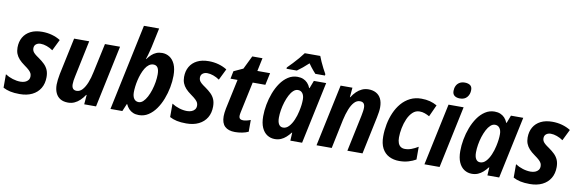

<svg xmlns="http://www.w3.org/2000/svg" viewBox="-53 -1211 5009 1664"><g transform="rotate(10 2451.0 -379.0)"><path d="M148.9 9.8Q100.6 9.8 65.9 2.2Q31.2 -5.4 2.9 -20.5V-138.7Q33.2 -119.1 68.6 -108.2Q104 -97.2 137.7 -97.2Q159.2 -97.2 177 -104Q194.8 -110.8 205.3 -124.3Q215.8 -137.7 215.8 -157.7Q215.8 -171.4 210.7 -183.1Q205.6 -194.8 190.9 -209Q176.3 -223.1 148.4 -242.7Q118.7 -263.7 99.4 -284.9Q80.1 -306.2 70.8 -330.3Q61.5 -354.5 61.5 -384.3Q61.5 -436 83.7 -474.6Q106 -513.2 147.9 -534.4Q189.9 -555.7 250 -555.7Q294.9 -555.7 335.7 -544.4Q376.5 -533.2 410.6 -511.7L362.3 -413.1Q337.4 -430.7 308.6 -440.9Q279.8 -451.2 254.4 -451.2Q230.5 -451.2 214.1 -438.5Q197.8 -425.8 197.8 -401.9Q197.8 -389.2 202.9 -378.2Q208 -367.2 221.4 -355Q234.9 -342.8 259.8 -326.2Q288.6 -306.2 309.8 -285.4Q331.1 -264.6 342.5 -238.3Q354 -211.9 354 -174.8Q354 -118.2 329.3 -76.9Q304.7 -35.6 258.8 -12.9Q212.9 9.8 148.9 9.8Z M574.7 9.8Q533.7 9.8 506.3 -6.8Q479 -23.4 465.1 -54.2Q451.2 -85 451.2 -127Q451.2 -145 454.3 -170.7Q457.5 -196.3 462.4 -221.7L531.2 -545.4H664.1L596.7 -224.1Q592.3 -204.6 589.8 -186.8Q587.4 -168.9 587.4 -154.8Q587.4 -129.4 597.9 -116.5Q608.4 -103.5 630.4 -103.5Q658.7 -103.5 680.9 -127.9Q703.1 -152.3 720 -194.3Q736.8 -236.3 747.6 -289.6L802.7 -545.4H935.5L820.3 0H716.3L723.1 -83.5H719.2Q700.7 -55.7 679 -34.7Q657.2 -13.7 631.3 -2Q605.5 9.8 574.7 9.8Z M1197.8 9.8Q1168.9 9.8 1147 0.5Q1125 -8.8 1109.1 -25.9Q1093.3 -43 1083 -65.9H1079.6L1051.8 0H947.3L1107.9 -759.8H1241.7L1205.6 -589.8Q1202.1 -575.7 1197.3 -556.4Q1192.4 -537.1 1186.8 -516.8Q1181.2 -496.6 1174.8 -479.5H1177.7Q1194.8 -502.9 1213.4 -520Q1231.9 -537.1 1254.4 -546.4Q1276.9 -555.7 1305.2 -555.7Q1341.3 -555.7 1370.8 -536.6Q1400.4 -517.6 1418 -478.3Q1435.5 -439 1435.5 -377.9Q1435.5 -328.6 1425.3 -274.9Q1415 -221.2 1395.5 -170.7Q1376 -120.1 1347.2 -79.3Q1318.4 -38.6 1281 -14.4Q1243.7 9.8 1197.8 9.8ZM1177.2 -100.6Q1197.8 -100.6 1216.1 -117.7Q1234.4 -134.8 1249.5 -163.3Q1264.6 -191.9 1275.6 -226.8Q1286.6 -261.7 1292.5 -297.6Q1298.3 -333.5 1298.3 -365.2Q1298.3 -405.3 1285.9 -424.6Q1273.4 -443.8 1248 -443.8Q1226.6 -443.8 1208.5 -430.4Q1190.4 -417 1176.5 -394Q1162.6 -371.1 1152.1 -342.8Q1141.6 -314.5 1134.8 -284.7Q1127.9 -254.9 1124.8 -227.3Q1121.6 -199.7 1121.6 -178.2Q1121.6 -141.6 1136 -121.1Q1150.4 -100.6 1177.2 -100.6Z M1614.7 9.8Q1566.4 9.8 1531.7 2.2Q1497.1 -5.4 1468.8 -20.5V-138.7Q1499 -119.1 1534.4 -108.2Q1569.8 -97.2 1603.5 -97.2Q1625 -97.2 1642.8 -104Q1660.6 -110.8 1671.1 -124.3Q1681.6 -137.7 1681.6 -157.7Q1681.6 -171.4 1676.5 -183.1Q1671.4 -194.8 1656.7 -209Q1642.1 -223.1 1614.3 -242.7Q1584.5 -263.7 1565.2 -284.9Q1545.9 -306.2 1536.6 -330.3Q1527.3 -354.5 1527.3 -384.3Q1527.3 -436 1549.6 -474.6Q1571.8 -513.2 1613.8 -534.4Q1655.8 -555.7 1715.8 -555.7Q1760.7 -555.7 1801.5 -544.4Q1842.3 -533.2 1876.5 -511.7L1828.1 -413.1Q1803.2 -430.7 1774.4 -440.9Q1745.6 -451.2 1720.2 -451.2Q1696.3 -451.2 1679.9 -438.5Q1663.6 -425.8 1663.6 -401.9Q1663.6 -389.2 1668.7 -378.2Q1673.8 -367.2 1687.3 -355Q1700.7 -342.8 1725.6 -326.2Q1754.4 -306.2 1775.6 -285.4Q1796.9 -264.6 1808.3 -238.3Q1819.8 -211.9 1819.8 -174.8Q1819.8 -118.2 1795.2 -76.9Q1770.5 -35.6 1724.6 -12.9Q1678.7 9.8 1614.7 9.8Z M2043.9 9.8Q1984.9 9.8 1954.6 -19.3Q1924.3 -48.3 1924.3 -108.4Q1924.3 -122.6 1926.3 -139.2Q1928.2 -155.8 1932.1 -176.3L1988.3 -439H1926.3L1939.9 -506.8L2021.5 -544.4L2078.6 -661.6H2168.5L2144 -545.4H2255.9L2232.9 -439H2121.6L2064 -168.5Q2062 -159.2 2060.8 -150.6Q2059.6 -142.1 2059.6 -136.2Q2059.6 -118.2 2068.8 -110.4Q2078.1 -102.5 2095.7 -102.5Q2109.4 -102.5 2126 -106.2Q2142.6 -109.9 2161.6 -117.2V-13.7Q2138.7 -2.4 2107.2 3.7Q2075.7 9.8 2043.9 9.8Z M2393.6 9.8Q2356.9 9.8 2326.9 -9.5Q2296.9 -28.8 2279.3 -68.1Q2261.7 -107.4 2261.7 -168Q2261.7 -216.8 2271.5 -270.3Q2281.2 -323.7 2300.5 -374.5Q2319.8 -425.3 2348.1 -466.1Q2376.5 -506.8 2413.8 -531.2Q2451.2 -555.7 2496.6 -555.7Q2524.9 -555.7 2546.9 -546.6Q2568.8 -537.6 2585.2 -520.3Q2601.6 -502.9 2611.8 -477.1H2615.2L2641.1 -545.4H2749.5L2633.8 0H2530.3L2534.2 -70.8H2530.8Q2512.2 -46.9 2491.9 -28.8Q2471.7 -10.7 2447.8 -0.5Q2423.8 9.8 2393.6 9.8ZM2447.8 -100.6Q2476.1 -100.6 2498.8 -125Q2521.5 -149.4 2537.6 -187.3Q2553.7 -225.1 2562 -264.2Q2569.3 -297.4 2572.3 -322.3Q2575.2 -347.2 2575.2 -370.6Q2575.2 -403.8 2560.5 -423.8Q2545.9 -443.8 2520 -443.8Q2498.5 -443.8 2480 -426.8Q2461.4 -409.7 2446.5 -381.1Q2431.6 -352.5 2420.7 -317.9Q2409.7 -283.2 2403.8 -247.1Q2397.9 -210.9 2397.9 -179.7Q2397.9 -140.6 2410.9 -120.6Q2423.8 -100.6 2447.8 -100.6ZM2389.2 -607.9 2390.1 -619.6Q2411.6 -640.6 2435.5 -666Q2459.5 -691.4 2482.2 -718Q2504.9 -744.6 2522 -768.1H2658.2Q2666 -747.1 2678 -720Q2689.9 -692.9 2703.9 -666.3Q2717.8 -639.6 2729 -620.1L2727.5 -607.9H2643.1Q2633.3 -618.7 2622.1 -631.6Q2610.8 -644.5 2599.6 -659.4Q2588.4 -674.3 2578.1 -689Q2551.8 -664.6 2527.6 -644.5Q2503.4 -624.5 2480 -607.9Z M2760.7 0 2876.5 -545.4H2980.5L2973.1 -460.9H2976.6Q2994.6 -489.7 3016.6 -511Q3038.6 -532.2 3064.7 -543.9Q3090.8 -555.7 3121.6 -555.7Q3159.2 -555.7 3187.5 -540.5Q3215.8 -525.4 3231.2 -495.1Q3246.6 -464.8 3246.6 -418.9Q3246.6 -400.9 3243.4 -378.2Q3240.2 -355.5 3234.9 -329.6L3165.5 0H3032.2L3099.6 -319.3Q3103.5 -339.4 3106.4 -357.9Q3109.4 -376.5 3109.4 -391.1Q3109.4 -416.5 3098.9 -429Q3088.4 -441.4 3065.9 -441.4Q3037.6 -441.4 3015.4 -417.2Q2993.2 -393.1 2976.6 -351.3Q2960 -309.6 2948.2 -256.8L2894.5 0Z M3489.7 9.8Q3438.5 9.8 3399.2 -10.5Q3359.9 -30.8 3338.1 -72Q3316.4 -113.3 3316.4 -176.3Q3316.4 -230 3326.9 -284.2Q3337.4 -338.4 3358.6 -387.2Q3379.9 -436 3412.1 -473.9Q3444.3 -511.7 3488 -533.7Q3531.7 -555.7 3586.9 -555.7Q3627.9 -555.7 3661.6 -546.9Q3695.3 -538.1 3725.1 -521L3677.7 -417Q3657.7 -428.2 3636.2 -436Q3614.7 -443.8 3590.3 -443.8Q3555.7 -443.8 3529.8 -419.4Q3503.9 -395 3486.8 -356.2Q3469.7 -317.4 3461.2 -273.4Q3452.6 -229.5 3452.6 -190.9Q3452.6 -161.6 3460.4 -141.6Q3468.3 -121.6 3483.4 -111.6Q3498.5 -101.6 3520 -101.6Q3548.8 -101.6 3576.9 -112.1Q3605 -122.6 3635.3 -141.1V-28.8Q3606.9 -12.2 3570.1 -1.2Q3533.2 9.8 3489.7 9.8Z M3710.4 0 3826.2 -545.4H3959L3843.8 0ZM3913.6 -615.2Q3883.8 -615.2 3866 -628.4Q3848.1 -641.6 3848.1 -670.4Q3848.1 -695.3 3857.7 -715.1Q3867.2 -734.9 3886.2 -746.6Q3905.3 -758.3 3932.6 -758.3Q3960.9 -758.3 3979.2 -746.1Q3997.6 -733.9 3997.6 -704.1Q3997.6 -666 3975.8 -640.6Q3954.1 -615.2 3913.6 -615.2Z M4127.9 9.8Q4091.3 9.8 4061.3 -9.5Q4031.2 -28.8 4013.7 -68.1Q3996.1 -107.4 3996.1 -168Q3996.1 -216.8 4005.9 -270.3Q4015.6 -323.7 4034.9 -374.5Q4054.2 -425.3 4082.5 -466.1Q4110.8 -506.8 4148.2 -531.2Q4185.5 -555.7 4231 -555.7Q4259.3 -555.7 4281.2 -546.6Q4303.2 -537.6 4319.6 -520.3Q4335.9 -502.9 4346.2 -477.1H4349.6L4375.5 -545.4H4483.9L4368.2 0H4264.6L4268.6 -70.8H4265.1Q4246.6 -46.9 4226.3 -28.8Q4206.1 -10.7 4182.1 -0.5Q4158.2 9.8 4127.9 9.8ZM4182.1 -100.6Q4210.4 -100.6 4233.2 -125Q4255.9 -149.4 4272 -187.3Q4288.1 -225.1 4296.4 -264.2Q4303.7 -297.4 4306.6 -322.3Q4309.6 -347.2 4309.6 -370.6Q4309.6 -403.8 4294.9 -423.8Q4280.3 -443.8 4254.4 -443.8Q4232.9 -443.8 4214.4 -426.8Q4195.8 -409.7 4180.9 -381.1Q4166 -352.5 4155 -317.9Q4144 -283.2 4138.2 -247.1Q4132.3 -210.9 4132.3 -179.7Q4132.3 -140.6 4145.3 -120.6Q4158.2 -100.6 4182.1 -100.6Z M4638.2 9.8Q4589.8 9.8 4555.2 2.2Q4520.5 -5.4 4492.2 -20.5V-138.7Q4522.5 -119.1 4557.9 -108.2Q4593.3 -97.2 4627 -97.2Q4648.4 -97.2 4666.3 -104Q4684.1 -110.8 4694.6 -124.3Q4705.1 -137.7 4705.1 -157.7Q4705.1 -171.4 4700 -183.1Q4694.8 -194.8 4680.2 -209Q4665.5 -223.1 4637.7 -242.7Q4607.9 -263.7 4588.6 -284.9Q4569.3 -306.2 4560.1 -330.3Q4550.8 -354.5 4550.8 -384.3Q4550.8 -436 4573 -474.6Q4595.2 -513.2 4637.2 -534.4Q4679.2 -555.7 4739.3 -555.7Q4784.2 -555.7 4825 -544.4Q4865.7 -533.2 4899.9 -511.7L4851.6 -413.1Q4826.7 -430.7 4797.9 -440.9Q4769 -451.2 4743.7 -451.2Q4719.7 -451.2 4703.4 -438.5Q4687 -425.8 4687 -401.9Q4687 -389.2 4692.1 -378.2Q4697.3 -367.2 4710.7 -355Q4724.1 -342.8 4749 -326.2Q4777.8 -306.2 4799.1 -285.4Q4820.3 -264.6 4831.8 -238.3Q4843.3 -211.9 4843.3 -174.8Q4843.3 -118.2 4818.6 -76.9Q4793.9 -35.6 4748 -12.9Q4702.1 9.8 4638.2 9.8Z"/></g></svg>

Font: Open Sans SemiCondensed
Style: Bold Italic
Weight: 700
Width: 4
Italic angle: -12°
Designer: Monotype Design Team
Foundry: Monotype Imaging Inc.
Version: Version 3.003